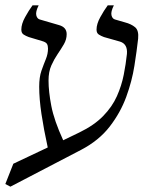

<svg xmlns="http://www.w3.org/2000/svg" viewBox="-55 -605 555 720"><path d="M127 -303Q127 -262 137.5 -207.5Q148 -153 182 -79L242 -108Q298 -135 332 -170Q366 -205 383.5 -244.5Q401 -284 409 -324.5Q417 -365 421 -403Q424 -440 395 -449L335 -466Q324 -470 315.5 -475.5Q307 -481 307 -494Q307 -515 321 -540.5Q335 -566 349 -585H372Q360 -561 363 -548Q366 -535 376 -532L414 -521Q437 -515 451.5 -503Q466 -491 463 -460Q458 -415 449 -358Q440 -301 418.5 -242Q397 -183 356.5 -130.5Q316 -78 249 -43L-16 95L-35 85L-5 9L124 -52Q109 -121 100.5 -177.5Q92 -234 92 -280Q92 -316 100.5 -340Q109 -364 117 -383.5Q125 -403 125 -423Q125 -434 121 -440.5Q117 -447 103 -451L53 -466Q42 -470 33.5 -475.5Q25 -481 25 -494Q25 -515 39 -540.5Q53 -566 67 -585H90Q78 -561 81 -548Q84 -535 94 -532L166 -511Q195 -503 195 -477Q195 -457 184.5 -439Q174 -421 161 -402Q148 -383 137.5 -359.5Q127 -336 127 -303Z"/></svg>

Font: Bona Nova SC
Style: Italic
Weight: 400
Italic angle: -4°
Designer: Mateusz Machalski
Foundry: Capitalics
Version: Version 4.001; ttfautohint (v1.8.4.7-5d5b)